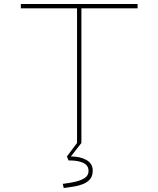

<svg xmlns="http://www.w3.org/2000/svg" viewBox="-20 -720 798 967"><path d="M368 0V-678H85V-700H673V-678H390V0ZM301 227 296 206Q331 202 360.5 195Q390 188 408 175.5Q426 163 426 141Q426 124 416 112.5Q406 101 383.5 94.5Q361 88 325 88L317 68L368 0H390L337 68Q384 68 415.5 86Q447 104 447 139Q447 167 433 183Q419 199 397 207.5Q375 216 349.5 220Q324 224 301 227Z"/></svg>

Font: Lexend Zetta Thin
Style: Regular
Weight: 250
Version: Version 1.007